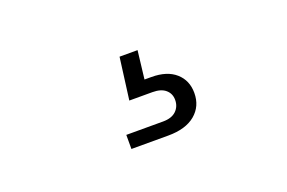

<svg xmlns="http://www.w3.org/2000/svg" viewBox="-45 -135 690 461"><g transform="rotate(-20 300.0 96.0)"><path d="M323 205H229V169H323Q345 169 356.5 158Q368 147 368 130Q368 114 356.5 104Q345 94 323 94H264L278 -13H324L314 72L287 59H333Q373 59 395 78.5Q417 98 417 130Q417 164 392.5 184.5Q368 205 323 205Z"/></g></svg>

Font: SUSE Thin Light
Style: Regular
Weight: 300
Version: Version 1.000